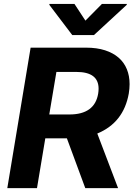

<svg xmlns="http://www.w3.org/2000/svg" viewBox="-20 -974 696 994"><path d="M466.6 -792.6H354L235.4 -948.9L236.2 -953.8H365.4L422.2 -867.2L507.8 -953.8H636.7L636 -948.9ZM591.3 0H421.5L326.3 -257.8H214.5L171.5 0H17.8L138.5 -727.3H425.4Q481.5 -727.3 523.8 -713.6Q566.1 -699.9 594.3 -675.2Q622.5 -650.6 636.7 -615.8Q650.9 -581 650.9 -538.7Q650.9 -515.3 646.7 -489.7Q619.7 -338.8 483.7 -282.7ZM339.5 -381.4Q470.5 -381.4 488.3 -489.7Q490.4 -502.8 490.4 -514.9Q490.4 -601.6 375.7 -601.6H272L235.1 -381.4Z"/></svg>

Font: Linik Sans
Style: Bold Italic
Weight: 700
Italic angle: 9°
Designer: Fonts by Rasmus Andersson / Changes by Cristiano Sobral with parts from Marc Monis
Foundry: rsms
Version: Version 3.020; ttfautohint (v1.6)